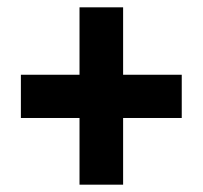

<svg xmlns="http://www.w3.org/2000/svg" viewBox="-20 -616 553 524"><path d="M316 -412H476V-294H316V-112H197V-294H37V-412H197V-596H316Z"/></svg>

Font: Noto Sans Condensed ExtraBold
Style: Regular
Weight: 800
Width: 3
Designer: Monotype Design Team
Foundry: Monotype Imaging Inc.
Version: Version 2.013; ttfautohint (v1.8.4.7-5d5b)